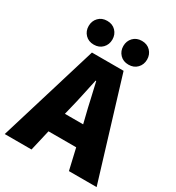

<svg xmlns="http://www.w3.org/2000/svg" viewBox="-209 -971 1003 1093"><g transform="rotate(30 292.0 -425.0)"><path d="M174 -694Q139 -694 117.5 -716.5Q96 -739 96 -772Q96 -805 117.5 -827.5Q139 -850 174 -850Q209 -850 230.5 -827.5Q252 -805 252 -772Q252 -739 230.5 -716.5Q209 -694 174 -694ZM402 -694Q367 -694 345.5 -716.5Q324 -739 324 -772Q324 -805 345.5 -827.5Q367 -850 402 -850Q437 -850 458.5 -827.5Q480 -805 480 -772Q480 -739 458.5 -716.5Q437 -694 402 -694ZM240 -316 229 -271H349L338 -316Q326 -363 314 -418Q302 -473 290 -522H286Q275 -472 263.5 -417.5Q252 -363 240 -316ZM-10 0 188 -650H396L594 0H412L380 -138H198L166 0Z"/></g></svg>

Font: TypoPRO Source Sans Pro
Style: Regular
Weight: 900
Designer: Paul D. Hunt
Foundry: Adobe Systems Incorporated
Version: Version 2.020;PS 2.000;hotconv 1.0.86;makeotf.lib2.5.63406